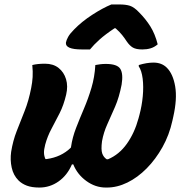

<svg xmlns="http://www.w3.org/2000/svg" viewBox="-20 -832 840 862"><path d="M125 -540Q148 -546 182 -546Q219 -546 243 -527Q267 -508 276.5 -476.5Q286 -445 277 -407Q266 -360 247.5 -323.5Q229 -287 211 -253.5Q193 -220 183 -183Q177 -160 177.5 -145.5Q178 -131 184 -118H190Q255 -127 298 -169L299 -173Q305 -215 321.5 -257.5Q338 -300 357 -344.5Q376 -389 390.5 -437.5Q405 -486 408 -540Q419 -542 430 -543.5Q441 -545 455 -545Q506 -545 520 -523Q534 -501 526 -452Q515 -395 496.5 -352.5Q478 -310 461.5 -273.5Q445 -237 438 -198Q433 -160 439 -143Q445 -126 459 -117H465Q515 -138 549.5 -186.5Q584 -235 602 -301L606 -316Q617 -357 621 -400Q625 -443 620.5 -479Q616 -515 603 -534V-540Q639 -551 669 -551Q706 -551 729 -528Q757 -500 766.5 -444Q776 -388 758 -308L754 -290Q740 -226 709.5 -171.5Q679 -117 638.5 -76Q598 -35 552 -12.5Q506 10 460 10H455Q408 10 367.5 -19.5Q327 -49 309 -94H303Q282 -45 243 -17.5Q204 10 157 10Q123 10 100.5 1.5Q78 -7 63 -22Q40 -45 32.5 -79.5Q25 -114 30 -150Q38 -200 55 -243.5Q72 -287 90.5 -333.5Q109 -380 120 -437Q125 -462 126.5 -486Q128 -510 125 -540ZM480 -812H516Q545 -812 563.5 -806Q582 -800 604 -777Q634 -747 655 -713.5Q676 -680 688 -633Q673 -620 656 -615Q639 -610 619 -610Q591 -610 576.5 -618.5Q562 -627 549 -646Q540 -660 528.5 -674.5Q517 -689 499 -705H494Q452 -677 426.5 -654Q401 -631 384 -610H348Q272 -610 276 -641Q278 -652 286 -666.5Q294 -681 313 -700Q347 -735 394 -765.5Q441 -796 480 -812Z"/></svg>

Font: Recursive Sn Csl St XBd
Style: Italic
Weight: 800
Italic angle: -15°
Version: Version 1.079;hotconv 1.0.112;makeotfexe 2.5.65598; ttfautoh